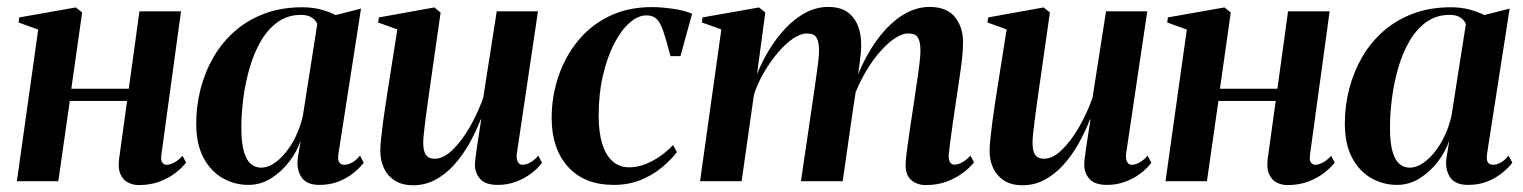

<svg xmlns="http://www.w3.org/2000/svg" viewBox="-20 -536 4507 568"><path d="M457.5 -79Q455 -61 460.5 -54.8Q466 -48.5 473 -48.5Q482 -48.5 494.2 -54.5Q506.5 -60.5 520 -75L530.5 -55Q519 -40 499.5 -24.8Q480 -9.5 452.8 1Q425.5 11.5 389.5 11.5Q374.5 11.5 359.8 4.5Q345 -2.5 336.8 -19.8Q328.5 -37 332.5 -67.5L356 -237.5H186.5L152.5 0H30L93 -448.5L35 -469.5L37 -484.5L204.5 -514L223 -499L191 -273.5H361L392.5 -502.5H515.5Z M981.5 -83Q978.5 -63 983.5 -55.8Q988.5 -48.5 999 -48.5Q1009 -48.5 1021 -54.8Q1033 -61 1045 -75.5L1056 -54.5Q1045 -40 1026 -24.5Q1007 -9 981.8 1Q956.5 11 925 11Q886.5 11 871.5 -12.2Q856.5 -35.5 861 -68L869.5 -120.5Q859 -88.5 836 -58.2Q813 -28 782 -8.5Q751 11 715 11Q674 11 638.8 -9Q603.5 -29 582 -69.2Q560.5 -109.5 560.5 -170.5Q560.5 -224 573.8 -274.5Q587 -325 612.5 -368.5Q638 -412 675.8 -444.8Q713.5 -477.5 763.2 -496Q813 -514.5 873.5 -514.5Q903.5 -514.5 927.8 -508.2Q952 -502 973 -491.5L1048 -510.5ZM918.5 -464.5Q915.5 -475 903.2 -483.5Q891 -492 870.5 -492Q831.5 -492 802.2 -471.2Q773 -450.5 752.2 -415.2Q731.5 -380 718.8 -336.2Q706 -292.5 700 -246.2Q694 -200 694 -158Q694 -112.5 701.8 -86.8Q709.5 -61 722.8 -50.5Q736 -40 752.5 -40Q770.5 -40 788.8 -51.5Q807 -63 824.2 -83.8Q841.5 -104.5 855 -132.5Q868.5 -160.5 876 -193.5Z M1202.5 12Q1169.5 12 1148 -1.8Q1126.5 -15.5 1115.8 -38.5Q1105 -61.5 1105 -90.5Q1105 -103.5 1107.5 -127Q1110 -150.5 1113.5 -177.2Q1117 -204 1120.8 -227.8Q1124.5 -251.5 1126.5 -265.5L1155.5 -449L1098.5 -469.5L1101 -484.5L1265 -514L1283.5 -499L1252 -279Q1249.5 -261 1246 -236.2Q1242.5 -211.5 1239.2 -186.8Q1236 -162 1234 -142.5Q1232 -123 1232 -115Q1232 -99.5 1235 -88.8Q1238 -78 1245.5 -72.2Q1253 -66.5 1266.5 -66.5Q1291.5 -66.5 1318 -91.8Q1344.5 -117 1368.5 -158Q1392.5 -199 1409.5 -246.5L1449.5 -502.5H1571.5L1509 -82Q1507 -66 1511.8 -57.2Q1516.5 -48.5 1526 -48.5Q1536 -48.5 1548.5 -55.2Q1561 -62 1572.5 -75.5L1583.5 -54.5Q1570.5 -37 1550.2 -22Q1530 -7 1505.2 2Q1480.5 11 1453 11Q1415.5 11 1400.2 -6.8Q1385 -24.5 1385 -49Q1385 -54.5 1386.8 -69.5Q1388.5 -84.5 1391.5 -104.5Q1394.5 -124.5 1397.8 -145.2Q1401 -166 1403.5 -182.5H1402Q1387 -144 1367 -109Q1347 -74 1322 -46.8Q1297 -19.5 1267.2 -3.8Q1237.5 12 1202.5 12Z M1795.5 11Q1708.5 11 1660.2 -42.8Q1612 -96.5 1612 -187Q1612 -250.5 1631.8 -309.2Q1651.5 -368 1689.2 -414.5Q1727 -461 1782.2 -488Q1837.5 -515 1908 -515Q1936 -515 1969.5 -510.2Q2003 -505.5 2027.5 -495.5L1993 -370H1963.5Q1951 -418 1942 -444.2Q1933 -470.5 1922 -480.5Q1911 -490.5 1892.5 -490.5Q1867 -490.5 1842 -468.2Q1817 -446 1796.5 -406Q1776 -366 1763.5 -312Q1751 -258 1751 -193.5Q1751 -145 1761.5 -111Q1772 -77 1792.2 -59Q1812.5 -41 1841 -41Q1865 -41 1888.8 -50.2Q1912.5 -59.5 1933.8 -74.5Q1955 -89.5 1971 -107L1982.5 -86Q1964 -62 1937 -39.8Q1910 -17.5 1874.5 -3.2Q1839 11 1795.5 11Z M2244 -499 2219.5 -316.5Q2234 -353.5 2255.5 -388.8Q2277 -424 2304.2 -452.8Q2331.5 -481.5 2363.2 -498.5Q2395 -515.5 2430.5 -515.5Q2467.5 -515.5 2489.8 -498.2Q2512 -481 2521.2 -450.5Q2530.5 -420 2526.5 -379.5Q2526 -371.5 2524.2 -356.8Q2522.5 -342 2519.8 -324.2Q2517 -306.5 2514 -289L2501 -268.5Q2519.5 -325 2544.5 -370.5Q2569.5 -416 2599.5 -448.5Q2629.5 -481 2662.5 -498.2Q2695.5 -515.5 2730 -515.5Q2780.5 -515.5 2804.8 -485.8Q2829 -456 2829 -411Q2829 -387.5 2825.8 -359.8Q2822.5 -332 2817.8 -301Q2813 -270 2808.5 -238Q2804 -209 2799.5 -177.5Q2795 -146 2791.5 -119.5Q2788 -93 2786.5 -77.5Q2786.5 -61 2791.2 -55Q2796 -49 2804 -49Q2813.5 -49 2825.2 -55Q2837 -61 2851 -75.5L2861.5 -55.5Q2849.5 -40.5 2829.5 -25.2Q2809.5 -10 2781.8 0.8Q2754 11.5 2718 11.5Q2703.5 11.5 2689.8 5.8Q2676 0 2667.5 -13Q2659 -26 2659 -47.5Q2659 -60 2662.8 -89.5Q2666.5 -119 2672 -155.5Q2677.5 -192 2682.5 -224.5Q2687.5 -259 2692.2 -290.5Q2697 -322 2700 -347Q2703 -372 2703 -386Q2703 -411.5 2695.8 -424.2Q2688.5 -437 2667 -437Q2647.5 -437 2624 -420.5Q2600.5 -404 2576.2 -374.5Q2552 -345 2531 -305.5Q2510 -266 2496 -219.5L2517 -301.5Q2514.5 -285.5 2512.8 -273Q2511 -260.5 2509 -248Q2507 -235.5 2504.5 -219.5L2473 0H2349.5L2382.5 -224.5Q2387.5 -259 2392.2 -291Q2397 -323 2400 -348Q2403 -373 2403 -386Q2403 -411.5 2395.8 -424.2Q2388.5 -437 2367 -437Q2348 -437 2325.5 -421.5Q2303 -406 2281 -380Q2259 -354 2240.2 -322Q2221.5 -290 2210.5 -256.5L2174 0H2051L2114 -449L2056.5 -469.5L2058.5 -484.5L2225.5 -514Z M3005 12Q2972 12 2950.5 -1.8Q2929 -15.5 2918.2 -38.5Q2907.5 -61.5 2907.5 -90.5Q2907.5 -103.5 2910 -127Q2912.5 -150.5 2916 -177.2Q2919.5 -204 2923.2 -227.8Q2927 -251.5 2929 -265.5L2958 -449L2901 -469.5L2903.5 -484.5L3067.5 -514L3086 -499L3054.5 -279Q3052 -261 3048.5 -236.2Q3045 -211.5 3041.8 -186.8Q3038.5 -162 3036.5 -142.5Q3034.5 -123 3034.5 -115Q3034.5 -99.5 3037.5 -88.8Q3040.5 -78 3048 -72.2Q3055.5 -66.5 3069 -66.5Q3094 -66.5 3120.5 -91.8Q3147 -117 3171 -158Q3195 -199 3212 -246.5L3252 -502.5H3374L3311.5 -82Q3309.5 -66 3314.2 -57.2Q3319 -48.5 3328.5 -48.5Q3338.5 -48.5 3351 -55.2Q3363.5 -62 3375 -75.5L3386 -54.5Q3373 -37 3352.8 -22Q3332.5 -7 3307.8 2Q3283 11 3255.5 11Q3218 11 3202.8 -6.8Q3187.5 -24.5 3187.5 -49Q3187.5 -54.5 3189.2 -69.5Q3191 -84.5 3194 -104.5Q3197 -124.5 3200.2 -145.2Q3203.5 -166 3206 -182.5H3204.5Q3189.5 -144 3169.5 -109Q3149.5 -74 3124.5 -46.8Q3099.5 -19.5 3069.8 -3.8Q3040 12 3005 12Z M3855.5 -79Q3853 -61 3858.5 -54.8Q3864 -48.5 3871 -48.5Q3880 -48.5 3892.2 -54.5Q3904.5 -60.5 3918 -75L3928.5 -55Q3917 -40 3897.5 -24.8Q3878 -9.5 3850.8 1Q3823.5 11.5 3787.5 11.5Q3772.5 11.5 3757.8 4.5Q3743 -2.5 3734.8 -19.8Q3726.5 -37 3730.5 -67.5L3754 -237.5H3584.5L3550.5 0H3428L3491 -448.5L3433 -469.5L3435 -484.5L3602.5 -514L3621 -499L3589 -273.5H3759L3790.5 -502.5H3913.5Z M4379.5 -83Q4376.5 -63 4381.5 -55.8Q4386.5 -48.5 4397 -48.5Q4407 -48.5 4419 -54.8Q4431 -61 4443 -75.5L4454 -54.5Q4443 -40 4424 -24.5Q4405 -9 4379.8 1Q4354.5 11 4323 11Q4284.5 11 4269.5 -12.2Q4254.5 -35.5 4259 -68L4267.5 -120.5Q4257 -88.5 4234 -58.2Q4211 -28 4180 -8.5Q4149 11 4113 11Q4072 11 4036.8 -9Q4001.5 -29 3980 -69.2Q3958.5 -109.5 3958.5 -170.5Q3958.5 -224 3971.8 -274.5Q3985 -325 4010.5 -368.5Q4036 -412 4073.8 -444.8Q4111.5 -477.5 4161.2 -496Q4211 -514.5 4271.5 -514.5Q4301.5 -514.5 4325.8 -508.2Q4350 -502 4371 -491.5L4446 -510.5ZM4316.5 -464.5Q4313.5 -475 4301.2 -483.5Q4289 -492 4268.5 -492Q4229.5 -492 4200.2 -471.2Q4171 -450.5 4150.2 -415.2Q4129.5 -380 4116.8 -336.2Q4104 -292.5 4098 -246.2Q4092 -200 4092 -158Q4092 -112.5 4099.8 -86.8Q4107.5 -61 4120.8 -50.5Q4134 -40 4150.5 -40Q4168.5 -40 4186.8 -51.5Q4205 -63 4222.2 -83.8Q4239.5 -104.5 4253 -132.5Q4266.5 -160.5 4274 -193.5Z"/></svg>

Font: Merriweather 144pt SemiBold
Style: Italic
Weight: 600
Italic angle: -7.8°
Version: Version 2.101